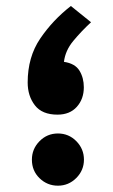

<svg xmlns="http://www.w3.org/2000/svg" viewBox="-20 -603 367 623"><path d="M275.4 -530.8Q243.7 -501.5 217.8 -470.2Q191.9 -439 187.5 -402.3Q223.6 -397 237.8 -373.8Q252 -350.6 252 -319.8Q252 -281.7 229.2 -256.3Q206.5 -231 166.5 -231Q116.7 -231 93.3 -261.2Q69.8 -291.5 69.8 -335.4Q69.8 -418 110.6 -478Q151.4 -538.1 210 -583.5ZM83.5 -85Q83.5 -119.6 108.2 -144.8Q132.8 -169.9 168 -169.9Q203.1 -169.9 227.8 -144.8Q252.4 -119.6 252.4 -85Q252.4 -50.3 227.5 -25.4Q202.6 -0.5 168 -0.5Q133.3 -0.5 108.4 -24.7Q83.5 -48.8 83.5 -85Z"/></svg>

Font: Vazir WOL
Style: Bold-WOL
Weight: 700
Designer: Saber Rastikerdar
Foundry: Saber Rastikerdar
Version: Version 30.0.0